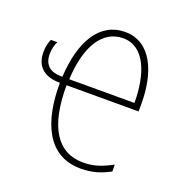

<svg xmlns="http://www.w3.org/2000/svg" viewBox="-105 -629 693 731"><g transform="rotate(20 242.0 -263.5)"><path d="M281 -537C179 -537 122 -442 114 -295H108C66 -295 39 -315 39 -360C39 -380 44 -398 51 -412H25C19 -399 14 -383 14 -359C14 -299 51 -270 113 -270C112 -116 161 10 299 10C344 10 379 -1 416 -21V-49C377 -28 345 -15 299 -15C195 -15 139 -101 140 -270H432V-302C432 -424 389 -537 281 -537ZM282 -512C370 -512 406 -411 406 -295H142C148 -432 200 -512 282 -512Z"/></g></svg>

Font: Noto Sans Condensed Thin
Style: Regular
Weight: 100
Width: 3
Designer: Monotype Design Team
Foundry: Monotype Imaging Inc.
Version: Version 2.013